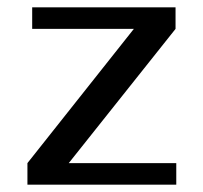

<svg xmlns="http://www.w3.org/2000/svg" viewBox="-20 -505 556 525"><path d="M462 -59V0H55V-59L346 -426H68V-485H460V-426L168 -59Z"/></svg>

Font: Sarpanch Medium
Style: Regular
Weight: 500
Designer: Manushi Parikh (Devanagari and Latin), Jyotish Sonowal (Devanagari)
Foundry: Indian Type Foundry
Version: Version 2.004;PS 1.0;hotconv 1.0.78;makeotf.lib2.5.61930; tt